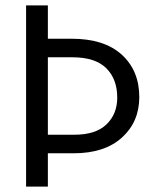

<svg xmlns="http://www.w3.org/2000/svg" viewBox="-20 -694 576 714"><path d="M158 -193H257Q336 -193 376 -231.5Q416 -270 416 -331Q416 -400 375 -440.5Q334 -481 249 -481H158ZM158 -550H246Q368 -550 433 -490.5Q498 -431 498 -333Q498 -241 433.5 -182.5Q369 -124 254 -124H158V0H77V-674H158Z"/></svg>

Font: Hind Regular
Style: Regular
Weight: 400
Designer: Manushi Parikh, Satya Rajpurohit
Foundry: Indian Type Foundry
Version: Version 1.201;PS 1.0;hotconv 1.0.78;makeotf.lib2.5.61930; tt